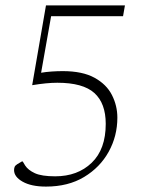

<svg xmlns="http://www.w3.org/2000/svg" viewBox="-20 -680 540 710"><path d="M150 10Q96 10 64 -8Q32 -26 32 -51Q32 -57 34 -62.5Q36 -68 44 -73L61 -83H64L73 -68Q84 -51 109 -39.5Q134 -28 184 -28Q267 -28 319 -78Q371 -128 371 -222Q371 -298 329 -336Q287 -374 192 -374Q153 -374 99 -365L150 -660H442L435 -620H169L132 -411Q149 -414 170.5 -415.5Q192 -417 212 -417Q285 -417 329.5 -392.5Q374 -368 394 -328.5Q414 -289 414 -245Q414 -177 382 -119Q350 -61 291 -25.5Q232 10 150 10Z"/></svg>

Font: Spectral ExtraLight
Style: Italic
Weight: 275
Italic angle: -10°
Designer: Jean-Baptiste Levee
Foundry: Production Type
Version: Version 2.001